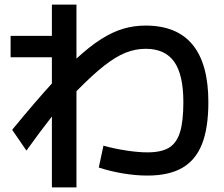

<svg xmlns="http://www.w3.org/2000/svg" viewBox="-20 -774 978 840"><path d="M412.1 -41 432.6 -136.7Q479.5 -123.5 532.5 -115.5Q585.4 -107.4 625 -107.4Q685.1 -107.4 718.8 -127.4Q752.4 -147.5 767.3 -194.8Q782.2 -242.2 782.2 -327.1Q782.2 -446.8 742.2 -503.7Q702.1 -560.5 617.2 -560.5Q572.3 -560.5 529.1 -543.2Q485.8 -525.9 434.6 -485.6Q383.3 -445.3 314.5 -375V45.9H207V-264.2Q157.7 -201.7 95.7 -115.2L33.2 -206.1Q134.3 -329.1 207 -408.7V-523.4H26.4V-617.2H207V-753.9H314.5V-517.6Q372.6 -571.3 422.4 -602.8Q472.2 -634.3 519 -648.2Q565.9 -662.1 617.2 -662.1Q754.4 -662.1 823 -577.9Q891.6 -493.7 891.6 -327.1Q891.6 -214.4 863.8 -143.8Q835.9 -73.2 777.3 -39.6Q718.8 -5.9 625 -5.9Q574.2 -5.9 518.8 -15.1Q463.4 -24.4 412.1 -41Z"/></svg>

Font: Pretendard JP SemiBold
Style: Regular
Weight: 600
Designer: Base glyphs from Inter by Rasmus Andersson; Hangeul glyphs from Noto Sans CJK(Source Han Sans) by Jang Soo-young and Kan
Foundry: Kil Hyung-jin
Version: Version 1.309